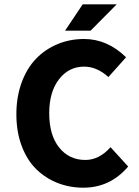

<svg xmlns="http://www.w3.org/2000/svg" viewBox="-20 -850 640 882"><path d="M278.8 -709 359.9 -830.1H516.1L396 -709ZM362.8 12.2Q299.3 12.2 243.9 -9.8Q188.5 -31.7 146.2 -73.2Q104 -114.7 79.6 -179.7Q55.2 -244.6 55.2 -325.2Q55.2 -404.8 79.3 -470.7Q103.5 -536.6 145.5 -580.1Q187.5 -623.5 244.1 -647.2Q300.8 -670.9 366.2 -670.9Q473.1 -670.9 559.1 -586.9L478 -496.1Q425.3 -543.9 366.2 -543.9Q295.9 -543.9 251 -485.8Q206.1 -427.7 206.1 -330.1Q206.1 -229.5 251.7 -172.4Q297.4 -115.2 372.1 -115.2Q435.5 -115.2 487.8 -173.8L568.8 -85Q486.3 12.2 362.8 12.2Z"/></svg>

Font: Office Code Pro D Bold
Style: Regular
Weight: 700
Designer: Nathan Rutzky & Paul D. Hunt
Foundry: Adobe Systems Incorporated
Version: Version 1.004;PS 001.004;hotconv 1.0.70;makeotf.lib2.5.58329